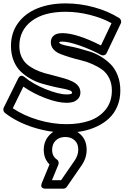

<svg xmlns="http://www.w3.org/2000/svg" viewBox="-52 -756 741 1141"><path d="M-29.8 -116.2 56.2 -290 57.6 -292Q58.6 -293.9 59.6 -295.4Q60.5 -296.9 62.5 -299.3Q64.5 -301.8 66.7 -303Q68.8 -304.2 71.8 -305.2Q74.7 -306.2 77.9 -305.9Q81.1 -305.7 85.4 -303.7Q89.8 -301.8 94.2 -297.9Q143.1 -256.8 220.2 -225.8Q297.4 -194.8 345.2 -194.8Q354.5 -194.8 360.8 -195.8Q367.2 -196.8 370.1 -197.8Q373 -198.7 374.5 -200.9Q376 -203.1 376 -203.6Q376 -204.1 376 -206.1Q376 -213.9 360.4 -219.7Q344.7 -225.6 319.3 -230Q293.9 -234.4 261.2 -242.2Q228.5 -250 194.6 -260Q160.6 -270 127.9 -288.8Q95.2 -307.6 69.8 -332.3Q44.4 -356.9 28.8 -395.8Q13.2 -434.6 13.2 -482.9Q13.2 -560.5 54.9 -618.4Q96.7 -676.3 169.9 -706.1Q243.2 -735.8 337.9 -735.8Q423.8 -735.8 507.8 -712.6Q591.8 -689.5 655.8 -648.9Q664.1 -644 667 -634.3Q669.9 -624.5 666 -617.2L582 -440.9Q577.6 -431.6 567.6 -428.2Q557.6 -424.8 546.9 -430.2Q492.2 -460.4 423.6 -484.6Q355 -508.8 317.9 -508.8Q305.7 -508.8 299.8 -505.9V-504.9Q299.8 -498 315.4 -492.2Q331.1 -486.3 356.7 -481.9Q382.3 -477.5 414.8 -469Q447.3 -460.4 481.4 -449.7Q515.6 -439 548.1 -419.2Q580.6 -399.4 606.2 -373.5Q631.8 -347.7 647.5 -307.4Q663.1 -267.1 663.1 -217.8Q663.1 -166.5 645.3 -124.5Q627.4 -82.5 597.2 -53.7Q566.9 -24.9 525.9 -5.4Q484.9 14.2 439 23.2Q393.1 32.2 342.8 32.2Q245.6 32.2 147.5 1.5Q49.3 -29.3 -22.9 -85Q-29.8 -90.8 -31.7 -100.3Q-33.7 -109.9 -29.8 -116.2ZM23.9 -112.8Q88.9 -68.8 174.3 -43.5Q259.8 -18.1 342.8 -18.1Q421.4 -18.1 481 -39.1Q540.5 -60.1 576.7 -106Q612.8 -151.9 612.8 -217.8Q612.8 -259.3 597.2 -291Q581.5 -322.8 556.2 -341.3Q530.8 -359.9 498 -374.5Q465.3 -389.2 431.4 -397.2Q397.5 -405.3 364.7 -415.3Q332 -425.3 306.6 -435.3Q281.2 -445.3 265.6 -462.9Q250 -480.5 250 -504.9Q250 -522 258.8 -535.2Q275.9 -559.1 317.9 -559.1Q403.3 -559.1 547.9 -485.8L610.8 -618.2Q555.7 -648.9 482.4 -667.5Q409.2 -686 337.9 -686Q208.5 -686 135.7 -630.9Q63 -575.7 63 -482.9Q63 -447.3 75.4 -419.4Q87.9 -391.6 108.9 -373.8Q129.9 -356 157 -342.8Q184.1 -329.6 214.4 -321Q244.6 -312.5 274.7 -305.2Q304.7 -297.9 331.8 -289.6Q358.9 -281.2 379.9 -271Q400.9 -260.7 413.3 -244.4Q425.8 -228 425.8 -206.1Q425.8 -184.1 412.6 -169.7Q399.4 -155.3 382.3 -150.1Q365.2 -145 345.2 -145Q291.5 -145 218.8 -172.4Q146 -199.7 86.9 -241.2ZM196.8 331.1 242.2 221.2Q208 187 208 134.8Q208 80.1 244.4 43.9Q280.8 7.8 335.9 7.8Q387.7 7.8 425.3 41.7Q462.9 75.7 462.9 133.8Q462.9 184.1 432.1 228L345.2 354Q337.4 365.2 324.2 365.2H220.2Q219.2 365.2 218 365.2Q216.8 365.2 213.1 365Q209.5 364.7 206.3 363.8Q203.1 362.8 199.7 360.4Q196.3 357.9 194.6 354.5Q192.9 351.1 193.4 345Q193.8 338.9 196.8 331.1ZM256.8 314.9H311L390.1 200.2Q413.1 168 413.1 133.8Q413.1 97.2 391.4 77.6Q369.6 58.1 335.9 58.1Q300.8 58.1 279.3 78.9Q257.8 99.6 257.8 134.8Q257.8 172.4 286.1 191.9Q293.5 196.3 295.7 205.1Q297.9 213.9 294.9 222.2Z"/></svg>

Font: Trueno Black Outline
Style: Regular
Weight: 900
Width: 6
Designer: Julieta Ulanovsky
Foundry: Julieta Ulanovsky
Version: Version 3.001b | FøM Fix